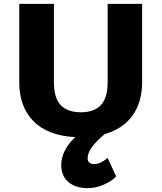

<svg xmlns="http://www.w3.org/2000/svg" viewBox="-20 -700 839 997"><path d="M539 -680H718V-274Q718 -170 668.5 -100.5Q619 -31 524 -4Q435 70 435 121Q435 152 470 152Q501 152 539 120L583 216Q563 239 521 258Q479 277 435 277Q373 277 335.5 245.5Q298 214 298 158Q298 80 371 12Q229 5 154.5 -70Q80 -145 80 -272V-680H260V-273Q260 -191 295.5 -154Q331 -117 400 -117Q468 -117 503.5 -154Q539 -191 539 -273Z"/></svg>

Font: Martel Sans Heavy
Style: Regular
Weight: 900
Designer: Dan Reynolds and Mathieu Réguer
Foundry: Dan Reynolds and Mathieu Réguer
Version: Version 1.001;PS 001.001;hotconv 1.0.70;makeotf.lib2.5.58329